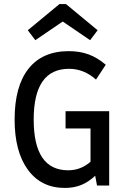

<svg xmlns="http://www.w3.org/2000/svg" viewBox="-20 -914 620 946"><path d="M300 12Q183 12 117.5 -77.5Q52 -167 52 -325Q52 -489 120.5 -575.5Q189 -662 319 -662Q373 -662 416.5 -646Q460 -630 501 -595L453 -522Q393 -575 320 -575Q146 -575 146 -325Q146 -75 316 -75Q378 -75 426 -117V-281H303V-366H518V0H458L449 -48Q416 -17 380 -2.5Q344 12 300 12ZM154 -716 117 -765 273 -894H305L461 -765L424 -716L289 -808Z"/></svg>

Font: Sometype Mono Medium
Style: Regular
Weight: 500
Monospace: yes
Designer: Ryoichi Tsunekawa
Foundry: Dharma Type
Version: Version 1.000; ttfautohint (v1.8.3)